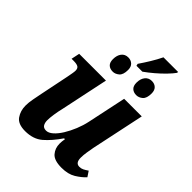

<svg xmlns="http://www.w3.org/2000/svg" viewBox="-247 -994 1126 1126"><g transform="rotate(45 316.0 -430.5)"><path d="M355 -737Q377 -769 398 -803.5Q419 -838 435 -871H557L555 -862Q543 -845 518.5 -819.5Q494 -794 464 -768.5Q434 -743 407 -724H358ZM284 -601Q260 -601 246.5 -614Q233 -627 233 -654Q233 -686 248 -705.5Q263 -725 290 -725Q312 -725 326.5 -711.5Q341 -698 341 -672Q341 -632 322.5 -616.5Q304 -601 284 -601ZM479 -601Q456 -601 442 -614Q428 -627 428 -654Q428 -686 443.5 -705.5Q459 -725 485 -725Q508 -725 522 -711.5Q536 -698 536 -672Q536 -632 518 -616.5Q500 -601 479 -601ZM470 10Q409 10 385.5 -17Q362 -44 362 -82Q362 -100 366 -123H359Q318 -63 276 -27Q234 9 167 9Q108 9 85.5 -23.5Q63 -56 63 -99Q63 -125 69 -155.5Q75 -186 80 -212L116 -388Q120 -409 123 -425.5Q126 -442 126 -451Q126 -470 114.5 -477Q103 -484 77 -484H60L71 -536H293L230 -237Q223 -209 218.5 -178.5Q214 -148 214 -128Q214 -107 222.5 -93.5Q231 -80 252 -80Q272 -80 293.5 -99Q315 -118 334.5 -149.5Q354 -181 369.5 -219Q385 -257 393 -295L444 -536H590L520 -205Q516 -183 512 -158.5Q508 -134 508 -112Q508 -68 540 -68Q555 -68 567 -74Q579 -80 595 -91L617 -58Q594 -33 559 -11.5Q524 10 470 10Z"/></g></svg>

Font: Noto Serif SemiCondensed
Style: Bold Italic
Weight: 700
Width: 4
Italic angle: -12°
Designer: Monotype Design Team
Foundry: Monotype Imaging Inc.
Version: Version 2.014